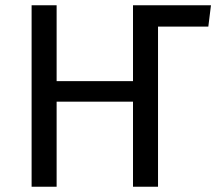

<svg xmlns="http://www.w3.org/2000/svg" viewBox="-20 -709 831 729"><path d="M771 -608H580V0H485V-323H195V0H100V-689H195V-401H485V-689H781Z"/></svg>

Font: FiraGO
Style: Regular
Weight: 400
Designer: bBox Type
Foundry: bBox Type GmbH
Version: Version 1.001;April 20, 2020;FontCreator 12.0.0.2555 64-bit